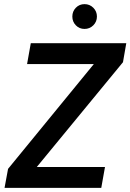

<svg xmlns="http://www.w3.org/2000/svg" viewBox="-20 -909 631 929"><path d="M2 0 19 -92 434 -599H111L129 -700H591L575 -608L158 -101H488L470 0ZM389 -769Q364 -769 347 -786.5Q330 -804 330 -829Q330 -854 347 -871.5Q364 -889 389 -889Q414 -889 431.5 -871.5Q449 -854 449 -829Q449 -804 431.5 -786.5Q414 -769 389 -769Z"/></svg>

Font: DM Sans 24pt SemiBold
Style: Italic
Weight: 600
Italic angle: -10°
Designer: Colophon Foundry, Jonny Pinhorn
Foundry: Colophon Foundry
Version: Version 4.004;gftools[0.9.30]